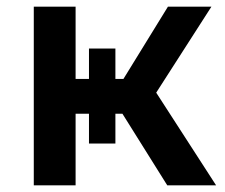

<svg xmlns="http://www.w3.org/2000/svg" viewBox="-20 -554 674 574"><path d="M480 0H626L447 -277L612 -534H482L349 -318H325V-409H246V-318H206V-534H81V0H206V-214H246V-125H325V-214H346Z"/></svg>

Font: Chess Sans SemiBold
Style: Regular
Weight: 600
Designer: Wolf Bōese
Foundry: Wolf Bōese
Version: Version 7.223;Glyphs 3.3 (3306)